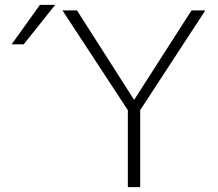

<svg xmlns="http://www.w3.org/2000/svg" viewBox="-20 -773 901 793"><path d="M298 -730 533 -362H535L771 -730H828L559 -318V0H508V-318L238 -730ZM78 -590H28L145 -753H208Z"/></svg>

Font: M PLUS 1p Light
Style: Regular
Weight: 300
Version: Version 1.061